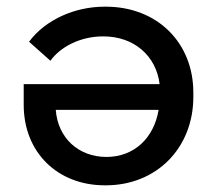

<svg xmlns="http://www.w3.org/2000/svg" viewBox="-20 -548 649 575"><path d="M297 -528H293C204 -528 116 -489 67 -423L131 -366C160 -407 220 -439 288 -439H290C382 -439 448 -380 458 -296H51V-234C51 -92 152 7 294 7H297C448 7 559 -104 559 -258V-271C559 -420 451 -528 297 -528ZM455 -219C441 -134 381 -78 299 -78C214 -78 153 -136 147 -219Z"/></svg>

Font: Fixel Display Medium
Style: Regular
Weight: 500
Designer: AlfaBravo + MacPaw
Foundry: Kyrylo Tkachov, Marchela Mozhyna, Serhii Makarenko, Maria Weinstein, Zakhar Kryvoshyya
Version: Version 1.211